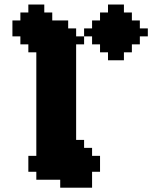

<svg xmlns="http://www.w3.org/2000/svg" viewBox="-20 -806 719 861"><path d="M392.9 -107.1V-142.9H357.1V-178.6H321.4V-607.1H357.1V-642.9H321.4V-678.6H285.7V-714.3H214.3V-750H178.6V-785.7H107.1V-750H71.4V-714.3H35.7V-642.9H71.4V-607.1H107.1V-571.4H142.9V-107.1H107.1V-35.7H142.9V0H250V35.7H392.9V-35.7H428.6V-107.1ZM357.1 -678.6V-642.9H392.9V-607.1H428.6V-571.4H464.3V-535.7H535.7V-571.4H571.4V-607.1H607.1V-642.9H642.9V-678.6H607.1V-714.3H571.4V-750H535.7V-785.7H464.3V-750H428.6V-714.3H392.9V-678.6Z"/></svg>

Font: Gossip High Pixel
Style: Regular
Weight: 500
Width: 7
Designer: Deborah Khodanovich
Version: Version 1.001;Glyphs 3.3.1 (3343)